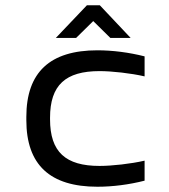

<svg xmlns="http://www.w3.org/2000/svg" viewBox="-20 -700 640 729"><path d="M80 -256V-244C80 -74 170 9 350 9C408 9 470 1 529 -14V-90C477 -78 405 -70 358 -70C229 -70 170 -123 170 -247V-253C170 -377 229 -430 358 -430C405 -430 477 -422 529 -410V-486C470 -501 407 -509 350 -509C170 -509 80 -426 80 -256ZM192 -556H269L334 -620L399 -556H476L359 -680H310Z"/></svg>

Font: LT Wave Mono
Style: Regular
Weight: 400
Designer: Daniel Lyons
Version: Version 2.5 (Glyphs App)